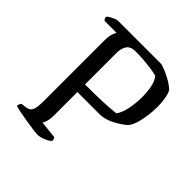

<svg xmlns="http://www.w3.org/2000/svg" viewBox="-188 -843 983 983"><g transform="rotate(45 303.0 -352.0)"><path d="M232 0Q223 0 199 -3Q175 -6 145 -11Q115 -16 89.5 -21Q64 -26 53 -30Q53 -38 56 -44Q59 -50 62 -54L88 -57Q104 -59 114 -66Q124 -73 128.5 -91.5Q133 -110 133 -149V-578Q133 -615 139.5 -633Q146 -651 150 -655H63Q54 -662 53 -675Q57 -681 68.5 -687.5Q80 -694 92 -699Q104 -704 110 -704H426Q457 -695 493 -676Q529 -657 548 -637Q557 -619 561.5 -592Q566 -565 566 -536Q566 -502 561 -466.5Q556 -431 546.5 -403Q537 -375 524 -362Q504 -344 466.5 -323Q429 -302 390 -299H222V-126Q222 -103 216.5 -85.5Q211 -68 206 -62L301 -52Q308 -45 308 -30Q294 -18 272 -9Q250 0 232 0ZM222 -354Q294 -354 347.5 -356Q401 -358 440 -363Q458 -387 466.5 -429Q475 -471 475 -515Q475 -555 468 -588.5Q461 -622 444 -640Q425 -645 397 -649Q369 -653 339.5 -655Q310 -657 286 -657Q250 -657 236 -636Q222 -615 222 -581Z"/></g></svg>

Font: Texturina Light
Style: Regular
Weight: 300
Designer: Guillermo Torres Carreño
Foundry: Omnibus-Type
Version: Version 1.002; ttfautohint (v1.8.3)